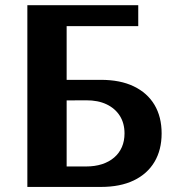

<svg xmlns="http://www.w3.org/2000/svg" viewBox="-20 -738 703 758"><path d="M88 0V-717.6H243.1V-354.5L174.8 -422.8H378Q454.7 -422.8 508.1 -397.1Q561.6 -371.4 589.9 -324.1Q618.1 -276.7 618.1 -211.3Q618.1 -146.4 589.9 -98.9Q561.6 -51.4 508.1 -25.7Q454.7 0 378 0ZM243.1 -13.6 174.8 -80.8H319.8Q354.8 -80.8 382.9 -89.9Q410.9 -99.1 430.8 -116.2Q450.7 -133.3 461.2 -157.4Q471.6 -181.4 471.6 -211.3Q471.6 -251.2 453.2 -280.5Q434.8 -309.8 400.8 -326.1Q366.8 -342.3 319.8 -342L174.8 -341.2L243.1 -408.7ZM525.8 -634.7H89.8V-717.6H525.8Z"/></svg>

Font: Russolo 10pt ExtraLight
Style: Regular
Weight: 200
Designer: Micah Stupak-Hahn
Version: Version 1.000